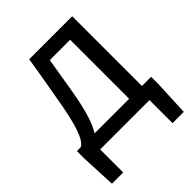

<svg xmlns="http://www.w3.org/2000/svg" viewBox="-257 -884 1242 1242"><g transform="rotate(-45 364.5 -263.0)"><path d="M139 0H590V211H693L704 -27V-99H620V-737H227C201 -584 188 -501 162 -360C126 -170 90 -110 58 -99H25V-27L36 211H139ZM187 -99C219 -150 245 -229 267 -343C288 -457 297 -524 317 -639H503V-99Z"/></g></svg>

Font: GenYoGothic2 TW M
Style: Regular
Weight: 500
Version: Version 2.100;PS 2.1;hotconv 16.6.51;makeotf.lib2.5.65220 DE